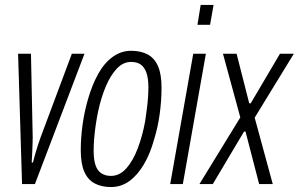

<svg xmlns="http://www.w3.org/2000/svg" viewBox="-20 -743 1206 775"><path d="M69 0 53 -526H105L112 -189Q112 -182 111.5 -164.5Q111 -147 110 -126Q109 -105 108 -87H113Q116 -100 121.5 -119Q127 -138 133 -157Q139 -176 144 -189L270 -526H321L121 0Z M428 12Q389 12 361.5 -3Q334 -18 320 -50.5Q306 -83 306 -136Q306 -188 313.5 -241Q321 -294 335 -342Q352 -401 376.5 -445Q401 -489 435 -513.5Q469 -538 509 -538Q549 -538 576.5 -523Q604 -508 618 -475.5Q632 -443 632 -389Q632 -336 624.5 -282Q617 -228 602 -180Q586 -122 560.5 -79Q535 -36 502 -12Q469 12 428 12ZM428 -33Q463 -33 490 -63.5Q517 -94 536 -144Q555 -194 566 -254Q570 -281 573 -305Q576 -329 577.5 -350.5Q579 -372 579 -391Q579 -427 571 -449.5Q563 -472 548 -482.5Q533 -493 509 -493Q477 -493 451.5 -466Q426 -439 407 -394Q388 -349 376 -293Q370 -264 366 -236Q362 -208 360 -182.5Q358 -157 358 -134Q358 -99 365.5 -76.5Q373 -54 389 -43.5Q405 -33 428 -33Z M777 -643 790 -723H842L828 -643ZM667 0 760 -526H811L718 0Z M785 0 950 -269 880 -526H935L986 -326H992L1110 -526H1166L1008 -268L1081 0H1026L971 -212H965L839 0Z"/></svg>

Font: Archivo ExtraCondensed ExtraLight
Style: Italic
Weight: 250
Width: 2
Italic angle: -10°
Designer: Hector Gatti
Foundry: Omnibus-Type
Version: Version 2.001